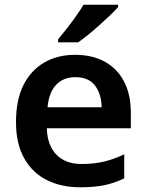

<svg xmlns="http://www.w3.org/2000/svg" viewBox="-20 -786 622 816"><path d="M299 -553Q373 -553 426 -523.5Q479 -494 507.5 -439Q536 -384 536 -307V-241H179Q181 -169 219.5 -129Q258 -89 327 -89Q379 -89 421 -99Q463 -109 508 -130V-28Q467 -8 424 1Q381 10 321 10Q241 10 179.5 -20.5Q118 -51 83 -113Q48 -175 48 -267Q48 -361 79.5 -424Q111 -487 167.5 -520Q224 -553 299 -553ZM300 -458Q250 -458 219 -426Q188 -394 182 -330H412Q411 -386 384 -422Q357 -458 300 -458ZM482 -756Q470 -742 449 -722Q428 -702 403.5 -680Q379 -658 355 -638.5Q331 -619 312 -606H227V-619Q243 -638 263 -663.5Q283 -689 302.5 -716.5Q322 -744 335 -766H482Z"/></svg>

Font: Noto Sans NKo Unjoined SemiBold
Style: Regular
Weight: 600
Designer: Monotype Design Team
Foundry: Monotype Imaging Inc.
Version: Version 2.004